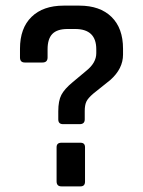

<svg xmlns="http://www.w3.org/2000/svg" viewBox="-20 -662 509 682"><path d="M282 -139V-17Q282 0 266 0H198Q181 0 181 -18V-139Q181 -155 198 -155H266Q282 -155 282 -139ZM281 -268V-238Q281 -221 263 -221H204Q187 -221 187 -238V-267Q187 -304 198 -325Q209 -346 238 -370L287 -411Q322 -439 322 -473V-487Q322 -559 247 -559H220Q183 -559 166 -541.5Q149 -524 149 -487V-458Q149 -440 131 -440H68Q51 -440 51 -458V-489Q51 -562 92 -602Q133 -642 206 -642H262Q335 -642 376 -602Q417 -562 417 -489V-468Q417 -418 372 -378L312 -330Q292 -313 286.5 -300.5Q281 -288 281 -268Z"/></svg>

Font: Rajdhani Semibold
Style: Regular
Weight: 600
Designer: Satya Rajpurohit, Jyotish Sonowal
Foundry: Indian Type Foundry
Version: Version 1.200;PS 1.0;hotconv 1.0.78;makeotf.lib2.5.61930; tt